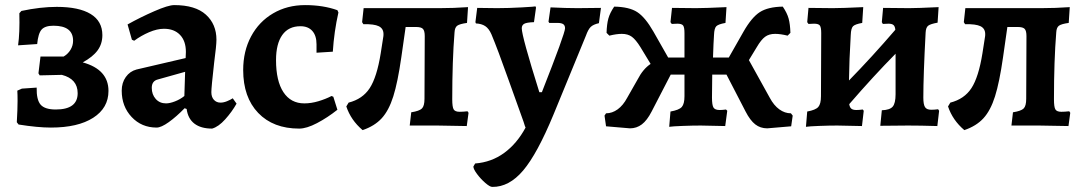

<svg xmlns="http://www.w3.org/2000/svg" viewBox="-20 -493 4257 754"><path d="M53 -4 46 -13Q49 -64 49 -97Q49 -123 48 -137L66 -145L124 -149Q123 -101 139.5 -82Q156 -63 199 -63Q285 -63 285 -127Q285 -183 223 -199L136 -197L131 -205L139 -271H230Q247 -281 257 -297.5Q267 -314 267 -333Q267 -392 190 -392Q157 -392 143.5 -377Q130 -362 126 -320L51 -315Q58 -363 56 -441L64 -450Q139 -466 203 -466Q290 -466 336 -438Q382 -410 382 -355Q382 -321 363.5 -295.5Q345 -270 305 -248Q406 -220 406 -136Q406 -69 346 -30.5Q286 8 180 8Q128 8 53 -4Z M713 -65 705 -68Q673 -35 643 -13.5Q613 8 595 8Q536 8 497 -33.5Q458 -75 458 -137Q458 -168 474 -190.5Q490 -213 516 -220L709 -265L710 -289Q710 -332 687 -356Q664 -380 624 -380Q597 -380 565.5 -366.5Q534 -353 507 -333L498 -337L481 -397Q531 -425 586 -449Q641 -473 664 -473Q747 -473 788.5 -435.5Q830 -398 830 -337Q830 -315 821 -247Q810 -150 810 -131Q810 -112 820 -101Q830 -90 846 -90Q858 -90 871.5 -95.5Q885 -101 894 -107L909 -86Q891 -54 864.5 -24.5Q838 5 813 12Q769 12 743.5 -7.5Q718 -27 713 -65ZM704 -116 707 -211 600 -181Q576 -175 576 -148Q576 -122 591.5 -104.5Q607 -87 632 -87Q647 -87 667.5 -95Q688 -103 704 -116Z M935 -218Q935 -292 966 -350Q997 -408 1052.5 -440.5Q1108 -473 1178 -473Q1249 -473 1305 -453L1309 -444Q1292 -369 1287 -290L1223 -286V-319Q1223 -353 1206.5 -371.5Q1190 -390 1160 -390Q1113 -390 1088.5 -355.5Q1064 -321 1064 -257Q1064 -175 1093 -131Q1122 -87 1175 -87Q1202 -87 1230.5 -95.5Q1259 -104 1282 -116L1289 -113L1305 -62Q1266 -31 1225 -9.5Q1184 12 1155 12Q1053 12 994 -49.5Q935 -111 935 -218Z M1820 -50 1813 2 1698 0H1589L1595 -52Q1627 -57 1637 -67Q1647 -77 1647 -105L1648 -351Q1648 -372 1641 -379.5Q1634 -387 1614 -387H1573L1556 -268Q1542 -170 1524.5 -114.5Q1507 -59 1479 -28.5Q1451 2 1404 18Q1358 -21 1340 -75L1349 -90Q1404 -104 1432 -147Q1460 -190 1475 -283L1485 -347Q1486 -351 1486 -359Q1486 -381 1467.5 -390Q1449 -399 1407 -398L1402 -406L1408 -461H1706Q1761 -461 1818 -465L1814 -403Q1785 -399 1775.5 -392Q1766 -385 1765 -366Q1756 -255 1756 -103Q1756 -73 1761.5 -63.5Q1767 -54 1785 -54Q1798 -54 1816 -56Z M1839 161 1846 149Q1910 144 1960 107.5Q2010 71 2044 8Q2041 2 2039.5 -4Q2038 -10 2036 -15Q2023 -50 1978.5 -175.5Q1934 -301 1910 -358Q1900 -381 1885.5 -390.5Q1871 -400 1849 -401L1847 -406L1854 -462L1932 -461Q1977 -461 2030 -464Q2083 -467 2083 -468L2085 -463L2077 -406Q2048 -405 2038.5 -399.5Q2029 -394 2029 -382Q2029 -351 2098 -131H2108Q2199 -362 2199 -382Q2199 -393 2192 -398Q2185 -403 2169 -403H2137L2134 -408L2142 -464Q2204 -461 2248 -461L2340 -462L2332 -402Q2310 -397 2300 -387.5Q2290 -378 2281 -353L2154 -44Q2090 111 2034.5 176.5Q1979 242 1913 241Q1904 241 1886 225.5Q1868 210 1853.5 190.5Q1839 171 1839 161Z M3093 -39 3087 3 2993 11Q2966 11 2946 -4.5Q2926 -20 2908 -55L2833 -200H2777L2776 -110Q2776 -80 2782 -70.5Q2788 -61 2806 -61Q2818 -61 2831 -63L2836 -58L2828 2L2732 0Q2700 0 2660.5 1.5Q2621 3 2608 5L2613 -55Q2647 -61 2657.5 -73Q2668 -85 2668 -115V-200H2614L2539 -55Q2521 -20 2500.5 -4.5Q2480 11 2454 11L2360 3L2354 -39L2360 -48Q2384 -48 2405.5 -63.5Q2427 -79 2443 -109L2484 -181Q2505 -222 2535 -242L2495 -308Q2477 -337 2461.5 -348.5Q2446 -360 2422 -360Q2401 -360 2373 -353L2362 -364Q2363 -398 2369 -420Q2375 -442 2392 -467Q2451 -466 2482.5 -445.5Q2514 -425 2546 -369L2604 -267H2668V-363Q2668 -386 2662.5 -393Q2657 -400 2640 -400L2618 -399L2613 -406L2619 -462L2713 -461Q2749 -461 2833 -465L2829 -403Q2801 -398 2793 -390Q2785 -382 2784 -356Q2782 -328 2780 -267H2842L2900 -369Q2932 -425 2964 -445.5Q2996 -466 3054 -467Q3071 -442 3077 -420Q3083 -398 3084 -364L3073 -353Q3045 -360 3024 -360Q3000 -360 2984.5 -348.5Q2969 -337 2952 -308L2921 -257L3003 -109Q3019 -79 3040.5 -63.5Q3062 -48 3086 -48Z M3668 -58 3661 2Q3594 0 3546 0L3437 1L3443 -60Q3474 -61 3485.5 -74Q3497 -87 3497 -123V-282Q3411 -195 3315 -84Q3317 -71 3323.5 -66Q3330 -61 3343 -61Q3354 -61 3368 -63L3372 -58L3365 2L3268 0Q3236 0 3197 1.5Q3158 3 3145 5L3150 -55Q3183 -61 3193.5 -73Q3204 -85 3204 -115L3205 -363Q3205 -386 3199.5 -393Q3194 -400 3177 -400L3155 -399L3150 -406L3155 -462L3250 -461Q3286 -461 3370 -465L3366 -403Q3338 -398 3330 -390Q3322 -382 3321 -356Q3315 -257 3314 -177Q3404 -269 3496 -376Q3495 -389 3489 -394.5Q3483 -400 3469 -400L3447 -399L3443 -406L3448 -462L3550 -461Q3583 -461 3666 -465L3662 -404Q3634 -399 3625 -392Q3616 -385 3615 -365Q3606 -196 3606 -110Q3606 -83 3612.5 -72.5Q3619 -62 3637 -62Q3650 -62 3664 -64Z M4183 -50 4176 2 4061 0H3952L3958 -52Q3990 -57 4000 -67Q4010 -77 4010 -105L4011 -351Q4011 -372 4004 -379.5Q3997 -387 3977 -387H3936L3919 -268Q3905 -170 3887.5 -114.5Q3870 -59 3842 -28.5Q3814 2 3767 18Q3721 -21 3703 -75L3712 -90Q3767 -104 3795 -147Q3823 -190 3838 -283L3848 -347Q3849 -351 3849 -359Q3849 -381 3830.5 -390Q3812 -399 3770 -398L3765 -406L3771 -461H4069Q4124 -461 4181 -465L4177 -403Q4148 -399 4138.5 -392Q4129 -385 4128 -366Q4119 -255 4119 -103Q4119 -73 4124.5 -63.5Q4130 -54 4148 -54Q4161 -54 4179 -56Z"/></svg>

Font: Alegreya
Style: Bold
Weight: 700
Designer: Juan Pablo del Peral
Foundry: Huerta Tipografica
Version: Version 2.008; ttfautohint (v1.8)